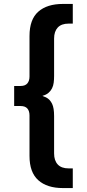

<svg xmlns="http://www.w3.org/2000/svg" viewBox="-20 -820 440 976"><path d="M350 -800V-700H329Q292 -700 273.5 -680Q255 -660 255 -624V-434Q255 -416 253 -400Q251 -384 244.5 -371Q238 -358 226.5 -348Q215 -338 196 -333Q196 -332 204 -329Q212 -326 214 -325Q234 -315 245 -292Q255 -271 255 -230V-40Q255 -4 273.5 16Q292 36 329 36H350V136H300Q219 136 174.5 96Q130 56 130 -27V-233Q130 -256 119 -268.5Q108 -281 85 -281H52V-383H85Q108 -383 119 -396Q130 -409 130 -431V-637Q130 -721 174.5 -760.5Q219 -800 300 -800Z"/></svg>

Font: Afrihost Sans Med
Style: Regular
Weight: 500
Designer: Afrihost SP Pty Ltd
Version: Version 1.000